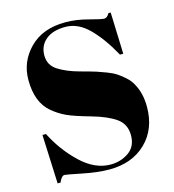

<svg xmlns="http://www.w3.org/2000/svg" viewBox="-108 -801 815 901"><g transform="rotate(-15 300.0 -350.5)"><path d="M325 -11Q375 -11 413.5 -38Q452 -65 452 -119.5Q452 -174 410.5 -203Q369 -232 292.5 -253.5Q216 -275 181.5 -291Q147 -307 116 -333Q54 -385 54 -494Q54 -583 117.5 -647Q181 -711 291 -711Q344 -711 401.5 -695.5Q459 -680 473 -680Q487 -680 498 -700H509L516 -498H500Q452 -585 399.5 -637.5Q347 -690 285.5 -690Q224 -690 190 -661.5Q156 -633 156 -585.5Q156 -538 196.5 -512.5Q237 -487 296 -471Q355 -455 373.5 -449Q392 -443 419.5 -432.5Q447 -422 464.5 -410.5Q482 -399 501.5 -381.5Q521 -364 532 -343Q559 -295 559 -229Q559 -121 491.5 -55.5Q424 10 314 10Q257 10 183.5 -5Q110 -20 102 -20Q88 -20 75 10H61L51 -228H68Q112 -141 180.5 -76Q249 -11 325 -11Z"/></g></svg>

Font: Abril Fatface
Style: Regular
Weight: 400
Designer: Veronika Burian, Jos Scaglione
Foundry: TypeTogether
Version: Version 1.001